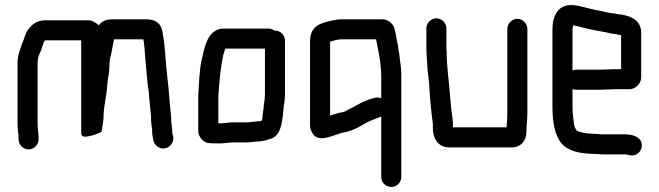

<svg xmlns="http://www.w3.org/2000/svg" viewBox="-20 -567 2630 766"><path d="M134 -11V-18C134 -37 130 -51 130 -71V-317C130 -337 136 -349 143 -364L154 -397C155 -400 158 -404 160 -406H304V-36C304 -24 313 -20 326 -22C348 -25 369 -33 385 -41C388 -60 392 -79 393 -98C393 -144 406 -184 408 -229C409 -250 415 -269 416 -291C416 -308 417 -324 420 -337C427 -362 429 -385 435 -410H552C554 -398 555 -395 556 -381C559 -336 564 -286 568 -241C569 -224 575 -200 575 -182C577 -149 583 -116 583 -83C584 -75 584 -68 585 -62L587 -52V-41C587 -34 588 -26 590 -16L592 -6C595 5 601 13 610 19C641 39 677 10 671 -23L668 -33C667 -37 667 -40 667 -42C667 -47 667 -52 666 -57C666 -67 663 -76 663 -87C663 -94 663 -101 662 -108C661 -117 662 -116 660 -130C659 -139 658 -149 657 -158L655 -186C653 -215 649 -246 646 -274C640 -325 639 -381 630 -428C627 -469 606 -490 563 -490H432C404 -490 388 -484 374 -466C368 -473 348 -486 335 -486H173C130 -489 109 -472 91 -447C79 -430 78 -413 68 -393C61 -369 50 -348 50 -317V-73C50 -55 52 -40 54 -26V-11C54 10 72 29 94 29C116 29 134 10 134 -11Z M1014 -83C1009 -83 1004 -83 997 -82L979 -80C974 -79 971 -79 968 -79H909C894 -79 875 -75 861 -75H851V-183C855 -241 860 -297 870 -345L878 -371C879 -372 879 -372 879 -373H1037V-189C1036 -180 1036 -175 1036 -172C1035 -167 1034 -160 1033 -152L1031 -130C1028 -116 1028 -102 1025 -87V-86C1021 -85 1018 -83 1014 -83ZM816 4C821 5 829 5 838 5H861C876 5 896 1 911 1H968C979 1 992 -2 1004 -2C1009 -3 1014 -3 1017 -3C1029 -4 1045 -8 1056 -12C1099 -23 1105 -71 1110 -121L1112 -143C1115 -160 1116 -166 1117 -187V-405C1117 -427 1099 -445 1077 -445H1075C1068 -450 1060 -453 1051 -453H870C856 -453 842 -448 829 -437C803 -415 794 -370 785 -330C775 -286 774 -235 771 -185V-43C771 -21 793 4 816 4Z M1297 -106V-401C1311 -404 1325 -410 1340 -410H1481V-407C1490 -362 1501 -313 1501 -259V-175C1492 -179 1482 -179 1473 -176C1456 -172 1441 -166 1425 -159C1407 -150 1386 -137 1368 -129C1361 -124 1349 -118 1338 -118C1324 -115 1310 -110 1297 -106ZM1541 179C1563 179 1581 161 1581 139V-259C1581 -285 1580 -300 1576 -324L1573 -351C1572 -357 1571 -363 1570 -368L1568 -384C1562 -406 1560 -434 1553 -456C1547 -473 1528 -490 1506 -490H1340C1331 -490 1323 -489 1316 -487L1304 -485C1253 -474 1217 -461 1217 -401V-64C1217 -55 1221 -44 1229 -32C1251 0 1299 -23 1329 -32C1335 -34 1342 -38 1350 -38C1355 -39 1361 -41 1367 -42C1395 -50 1416 -62 1439 -76C1457 -86 1479 -93 1498 -101C1499 -101 1500 -101 1501 -102V139C1501 161 1519 179 1541 179Z M1681 -454V-386C1681 -353 1684 -318 1686 -286C1688 -268 1693 -233 1693 -215C1696 -167 1701 -117 1707 -72V-56C1707 -12 1729 21 1773 21H2024C2056 21 2080 -5 2080 -39C2080 -62 2084 -90 2084 -117V-452C2084 -473 2065 -492 2044 -492C2023 -492 2004 -473 2004 -452V-116C2004 -99 2002 -74 2001 -61V-59H1787V-77L1785 -97C1784 -111 1781 -121 1780 -136L1775 -191C1771 -247 1762 -301 1762 -359C1761 -368 1761 -377 1761 -386V-454C1761 -475 1742 -494 1721 -494C1700 -494 1681 -475 1681 -454Z M2434 -211H2488C2512 -209 2538 -232 2538 -257V-441C2536 -487 2493 -506 2449 -510L2432 -513L2416 -515C2395 -518 2374 -525 2352 -528C2337 -531 2318 -537 2303 -540C2287 -543 2277 -547 2259 -547C2205 -547 2184 -502 2184 -449V-142C2184 -81 2193 -28 2220 5C2246 36 2297 47 2353 47C2364 47 2372 49 2384 49H2476C2482 49 2485 51 2490 52C2514 58 2534 43 2539 24C2549 -15 2510 -31 2476 -31H2375C2368 -32 2361 -33 2353 -33C2348 -33 2343 -33 2337 -34C2316 -34 2297 -39 2282 -45C2277 -51 2270 -63 2270 -73C2267 -95 2264 -117 2264 -143V-211C2269 -210 2273 -209 2278 -209H2372C2387 -209 2420 -211 2434 -211ZM2372 -289H2278C2273 -289 2269 -288 2264 -286V-449C2264 -452 2265 -456 2266 -463V-466C2272 -465 2279 -463 2287 -462L2309 -456C2345 -446 2384 -442 2420 -433L2437 -431C2443 -430 2451 -427 2458 -427V-291H2434C2421 -291 2387 -289 2372 -289Z"/></svg>

Font: Electronic
Style: ExBd
Weight: 800
Version: Version 1.011